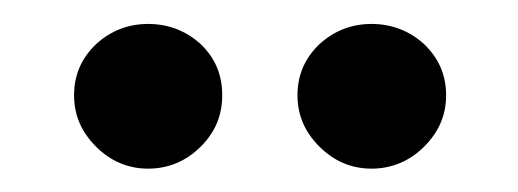

<svg xmlns="http://www.w3.org/2000/svg" viewBox="-20 -696 437 162"><path d="M42.5 -615.7C42.5 -598.6 48.8 -584.5 61 -572.3C73.2 -560.1 87.9 -553.7 105 -553.7C122.1 -553.7 137.2 -560.1 149.4 -572.3C161.6 -584.5 167.5 -598.6 167.5 -615.7C167.5 -632.8 161.6 -647 149.4 -658.7C137.2 -669.9 122.1 -675.8 105 -675.8C87.9 -675.8 73.2 -669.9 61 -658.7C48.8 -647 42.5 -632.8 42.5 -615.7ZM231 -615.7C231 -598.6 237.3 -584.5 249.5 -572.3C261.7 -560.1 276.4 -553.7 293.5 -553.7C310.5 -553.7 325.7 -560.1 337.9 -572.3C350.1 -584.5 356.4 -598.6 356.4 -615.7C356.4 -632.8 350.1 -647 337.9 -658.7C325.7 -669.9 310.5 -675.8 293.5 -675.8C276.4 -675.8 261.7 -669.9 249.5 -658.7C237.3 -647 231 -632.8 231 -615.7Z"/></svg>

Font: Estedad Bold
Style: Regular
Weight: 700
Designer: Amin Abedi
Version: Version 7.3